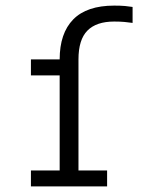

<svg xmlns="http://www.w3.org/2000/svg" viewBox="-20 -668 586 688"><path d="M261.2 -57.1H363.8V0H90.8V-57.1H193.8V-397.9H90.8V-455.1H193.8Q193.8 -548.8 242.4 -598.4Q291 -647.9 389.2 -647.9Q412.1 -647.9 428 -646.5Q443.8 -645 455.1 -643.1V-585.9Q440.9 -587.9 425.5 -589.4Q410.2 -590.8 389.2 -590.8Q325.2 -590.8 293.2 -558.3Q261.2 -525.9 261.2 -455.1Z"/></svg>

Font: Anonymous Pro
Style: Regular
Weight: 400
Monospace: yes
Designer: Mark Simonson
Version: Version 1.003